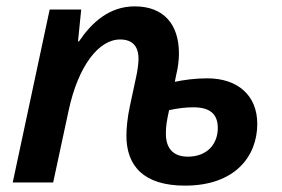

<svg xmlns="http://www.w3.org/2000/svg" viewBox="-20 -573 886 603"><path d="M561 10C719 10 788 -83 788 -184C788 -273 727 -327 631 -327C593 -327 557 -322 529 -316L533 -336C539 -360 542 -384 542 -405C542 -497 494 -553 403 -553C323 -553 268 -502 228 -443H225L235 -543H136L20 0H147L196 -228C226 -366 290 -449 357 -449C395 -449 415 -429 415 -388C415 -373 412 -350 406 -324L388 -240C380 -204 377 -168 377 -147C377 -52 431 10 561 10ZM570 -81C527 -81 501 -104 501 -153C501 -176 503 -190 511 -227C538 -233 563 -236 587 -236C637 -236 664 -217 664 -171C664 -120 630 -81 570 -81Z"/></svg>

Font: Noto Sans SemiBold
Style: Italic
Weight: 600
Italic angle: -12°
Designer: Monotype Design Team
Foundry: Monotype Imaging Inc.
Version: Version 2.013